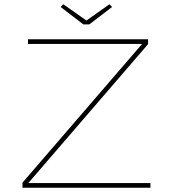

<svg xmlns="http://www.w3.org/2000/svg" viewBox="-20 -885 818 905"><path d="M86 0V-24L662 -692L663 -678H112V-700H678V-677L103 -10L105 -22H689V0ZM373 -770 266 -852 278 -865 395 -783H380L496 -865L508 -852L401 -770Z"/></svg>

Font: Lexend Mega Thin
Style: Regular
Weight: 250
Version: Version 1.007